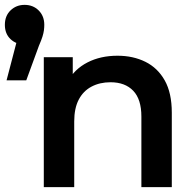

<svg xmlns="http://www.w3.org/2000/svg" viewBox="-32 -769 804 789"><path d="M-5 -439 53 -661 70 -586Q35 -586 11.5 -608Q-12 -630 -12 -667Q-12 -704 11.5 -726.5Q35 -749 69 -749Q104 -749 127 -726Q150 -703 150 -667Q150 -656 148.5 -644.5Q147 -633 142.5 -618.5Q138 -604 128 -581L76 -439ZM451 -540Q515 -540 565.5 -515Q616 -490 645 -438.5Q674 -387 674 -306V0H549V-290Q549 -361 515.5 -396Q482 -431 422 -431Q378 -431 344 -413Q310 -395 291.5 -359.5Q273 -324 273 -270V0H148V-534H267V-390L246 -434Q274 -485 327.5 -512.5Q381 -540 451 -540Z"/></svg>

Font: MOST Montserrat SemiBold
Style: Regular
Weight: 600
Designer: Julieta Ulanovsky
Foundry: Julieta Ulanovsky
Version: Version 8.000;March 11, 2024;FontCreator 15.0.0.2926 64-bit